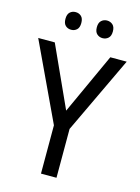

<svg xmlns="http://www.w3.org/2000/svg" viewBox="-133 -978 768 1052"><g transform="rotate(15 251.0 -452.0)"><path d="M251 -369 409 -714H502L295 -277V0H207V-274L0 -714H94ZM117 -854Q117 -880 130 -892Q143 -904 162 -904Q181 -904 194 -892Q207 -880 207 -854Q207 -828 194 -816Q181 -804 162 -804Q143 -804 130 -816Q117 -828 117 -854ZM295 -854Q295 -880 308.5 -892Q322 -904 340 -904Q359 -904 372.5 -892Q386 -880 386 -854Q386 -828 372.5 -816Q359 -804 340 -804Q322 -804 308.5 -816Q295 -828 295 -854Z"/></g></svg>

Font: Noto Sans Tamil SemiCondensed
Style: Regular
Weight: 400
Width: 4
Designer: Jelle Bosma - Monotype Design Team
Foundry: Monotype Imaging Inc.
Version: Version 2.004; ttfautohint (v1.8.4.7-5d5b)